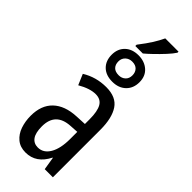

<svg xmlns="http://www.w3.org/2000/svg" viewBox="-309 -991 1034 1034"><g transform="rotate(45 208.0 -473.5)"><path d="M353 -949Q341 -930 316.5 -903.5Q292 -877 266.5 -852.5Q241 -828 224 -814H167V-824Q201 -868 220 -898.5Q239 -929 252 -957H353ZM215 -791Q261 -791 291 -764.5Q321 -738 321 -692Q321 -646 292 -618Q263 -590 215 -590Q166 -590 138 -617.5Q110 -645 110 -691Q110 -736 138.5 -763.5Q167 -791 215 -791ZM215 -743Q192 -743 176.5 -728.5Q161 -714 161 -691Q161 -667 174.5 -653Q188 -639 215 -639Q238 -639 253 -653Q268 -667 268 -691Q268 -714 254.5 -728.5Q241 -743 215 -743ZM213 -547Q289 -547 321 -499Q353 -451 353 -362V0H291L279 -74H277Q235 10 154 10Q113 10 86 -12.5Q59 -35 46.5 -71.5Q34 -108 34 -150Q34 -230 80 -274Q126 -318 211 -322L272 -325V-360Q272 -422 255 -451Q238 -480 200 -480Q156 -480 99 -447L73 -508Q136 -547 213 -547ZM225 -263Q117 -257 117 -152Q117 -103 134 -79.5Q151 -56 182 -56Q224 -56 248.5 -97.5Q273 -139 273 -212V-266Z"/></g></svg>

Font: Noto Sans ExtraCondensed
Style: Regular
Weight: 400
Width: 2
Designer: Monotype Design Team
Foundry: Monotype Imaging Inc.
Version: Version 2.013; ttfautohint (v1.8.4.7-5d5b)